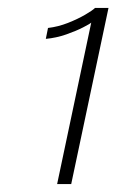

<svg xmlns="http://www.w3.org/2000/svg" viewBox="-20 -759 325 484"><path d="M253.5 -739 159.5 -295H124L210 -702Q207 -699 189.5 -690Q172 -681 147 -672.2Q122 -663.5 95.5 -661L101 -688.5Q126.5 -691.5 151.2 -701.2Q176 -711 194.5 -721.8Q213 -732.5 219.5 -739Z"/></svg>

Font: Epilogue ExtraLight
Style: Italic
Weight: 250
Italic angle: -12°
Designer: Tyler Finck
Foundry: Etcetera Type Co
Version: Version 2.112